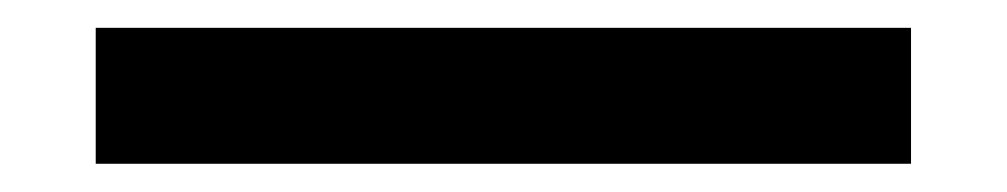

<svg xmlns="http://www.w3.org/2000/svg" viewBox="-20 -20 724 138"><path d="M634.8 0V97.7H48.8V0Z"/></svg>

Font: BabelStone Runic Ruled
Style: Regular
Weight: 400
Designer: Andrew West
Foundry: BabelStone
Version: Version 7.004 November 9, 2023